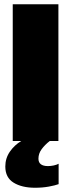

<svg xmlns="http://www.w3.org/2000/svg" viewBox="-20 -664 335 904"><path d="M40 0V-644H255V0H214Q191 18 176 38.5Q161 59 161 83Q161 118 206 118Q219 118 233 115Q247 112 256 107V203Q240 209 210 214.5Q180 220 145 220Q83 220 44 196Q5 172 5 120Q5 81 26.5 50Q48 19 80 0Z"/></svg>

Font: Kanit ExtraBold
Style: Regular
Weight: 800
Designer: Katatrad Team
Foundry: CadsonDemak
Version: Version 2.000; ttfautohint (v1.8.3)